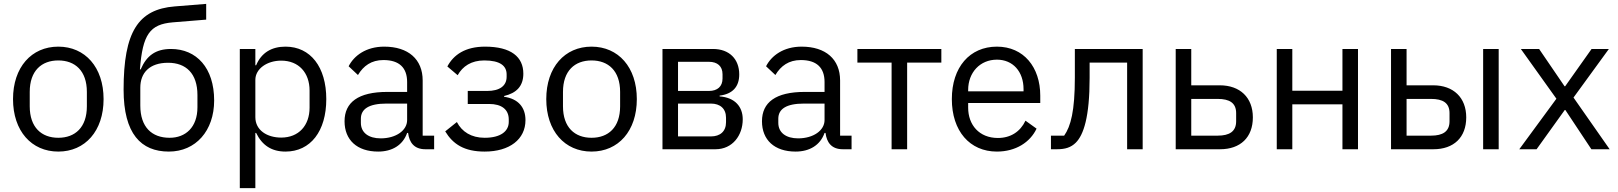

<svg xmlns="http://www.w3.org/2000/svg" viewBox="-20 -768 8324 988"><path d="M280 12C418 12 513 -94 513 -258C513 -422 418 -528 280 -528C142 -528 47 -422 47 -258C47 -94 142 12 280 12ZM280 -59C194 -59 133 -112 133 -221V-295C133 -404 194 -457 280 -457C366 -457 427 -404 427 -295V-221C427 -112 366 -59 280 -59Z M849 12C987 12 1082 -95 1082 -251C1082 -419 991 -516 860 -516C780 -516 734 -481 704 -411H700C714 -591 751 -643 869 -653L1041 -667V-748L879 -735C691 -720 616 -604 616 -307C616 -79 706 12 849 12ZM853 -59C761 -59 702 -114 702 -225V-317C702 -393 749 -445 845 -445C937 -445 996 -390 996 -279V-216C996 -113 935 -59 853 -59Z M1214 200H1294V-84H1298C1329 -20 1378 12 1449 12C1578 12 1659 -93 1659 -258C1659 -423 1578 -528 1449 -528C1378 -528 1325 -497 1298 -432H1294V-516H1214ZM1427 -60C1354 -60 1294 -98 1294 -165V-357C1294 -414 1354 -456 1427 -456C1517 -456 1573 -394 1573 -302V-214C1573 -122 1517 -60 1427 -60Z M2214 0V-70H2155V-354C2155 -463 2081 -528 1957 -528C1864 -528 1802 -482 1774 -427L1822 -382C1850 -429 1891 -459 1953 -459C2035 -459 2075 -419 2075 -346V-295H1973C1823 -295 1753 -241 1753 -144C1753 -48 1817 12 1926 12C1998 12 2053 -21 2075 -84H2080C2086 -36 2110 0 2169 0ZM1939 -56C1877 -56 1837 -85 1837 -136V-157C1837 -207 1878 -235 1969 -235H2075V-150C2075 -97 2018 -56 1939 -56Z M2474 12C2602 12 2684 -51 2684 -150C2684 -215 2647 -260 2574 -270V-274C2638 -289 2673 -325 2673 -389C2673 -475 2610 -528 2476 -528C2374 -528 2314 -486 2282 -426L2335 -381C2361 -427 2405 -457 2472 -457C2554 -457 2587 -429 2587 -385V-373C2587 -326 2551 -300 2487 -300H2387V-233H2497C2561 -233 2598 -205 2598 -153V-141C2598 -93 2557 -59 2474 -59C2405 -59 2357 -90 2331 -140L2271 -92C2311 -26 2369 12 2474 12Z M3024 12C3162 12 3257 -94 3257 -258C3257 -422 3162 -528 3024 -528C2886 -528 2791 -422 2791 -258C2791 -94 2886 12 3024 12ZM3024 -59C2938 -59 2877 -112 2877 -221V-295C2877 -404 2938 -457 3024 -457C3110 -457 3171 -404 3171 -295V-221C3171 -112 3110 -59 3024 -59Z M3389 0H3662C3749 0 3802 -71 3802 -154C3802 -218 3763 -266 3683 -272V-276C3749 -284 3784 -321 3784 -385C3784 -464 3733 -516 3649 -516H3389ZM3469 -66V-235H3638C3686 -235 3716 -209 3716 -162V-139C3716 -92 3686 -66 3638 -66ZM3469 -300V-450H3628C3672 -450 3698 -427 3698 -386V-364C3698 -323 3672 -300 3628 -300Z M4362 0V-70H4303V-354C4303 -463 4229 -528 4105 -528C4012 -528 3950 -482 3922 -427L3970 -382C3998 -429 4039 -459 4101 -459C4183 -459 4223 -419 4223 -346V-295H4121C3971 -295 3901 -241 3901 -144C3901 -48 3965 12 4074 12C4146 12 4201 -21 4223 -84H4228C4234 -36 4258 0 4317 0ZM4087 -56C4025 -56 3985 -85 3985 -136V-157C3985 -207 4026 -235 4117 -235H4223V-150C4223 -97 4166 -56 4087 -56Z M4568 0H4648V-446H4824V-516H4392V-446H4568Z M5110 12C5207 12 5281 -36 5314 -106L5257 -147C5230 -90 5180 -58 5115 -58C5019 -58 4962 -125 4962 -214V-238H5333V-276C5333 -422 5248 -528 5110 -528C4970 -528 4878 -422 4878 -258C4878 -94 4970 12 5110 12ZM5110 -461C5192 -461 5247 -400 5247 -309V-298H4962V-305C4962 -395 5023 -461 5110 -461Z M5388 0H5419C5461 0 5491 -9 5516 -34C5556 -74 5587 -166 5587 -367V-446H5780V0H5860V-516H5511V-369C5511 -197 5490 -118 5456 -70H5388Z M6030 0H6258C6363 0 6427 -61 6427 -164C6427 -266 6361 -329 6257 -329H6110V-516H6030ZM6110 -70V-259H6246C6306 -259 6341 -239 6341 -186V-144C6341 -91 6306 -70 6246 -70Z M6550 0H6630V-231H6888V0H6968V-516H6888V-301H6630V-516H6550Z M7138 0H7356C7461 0 7525 -61 7525 -164C7525 -266 7459 -329 7355 -329H7218V-516H7138ZM7218 -70V-259H7344C7404 -259 7439 -239 7439 -186V-144C7439 -91 7404 -70 7344 -70ZM7612 0H7692V-516H7612Z M7798 0H7887L8032 -202H8035L8169 0H8263L8077 -266L8259 -516H8170L8034 -324H8031L7900 -516H7806L7989 -260Z"/></svg>

Font: LVC Sans
Style: Regular
Weight: 400
Designer: Mike Abbink, Paul van der Laan, Pieter van Rosmalen
Foundry: Bold Monday
Version: Version 3.0